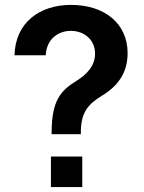

<svg xmlns="http://www.w3.org/2000/svg" viewBox="-20 -757 584 777"><path d="M188.9 -213.8H307.2V-223C307.9 -298.3 332.4 -332.7 390.3 -368.3C455.6 -407.3 496.4 -460.6 496.4 -541.9C496.4 -661.9 403.1 -737.2 267.4 -737.2C143.1 -737.2 42.3 -668.3 38.7 -533.4H165.1C168.3 -600.1 216.6 -632.1 266.7 -632.1C321 -632.1 364.7 -595.9 364.7 -540.1C364.7 -490.4 331.7 -456.3 288.7 -429.3C225.9 -390.3 189.6 -350.9 188.9 -223ZM186.1 -123.6V0H312.9V-123.6Z"/></svg>

Font: RA Gorm Semi Bold
Style: Regular
Weight: 600
Designer: Rasmus Andersson
Foundry: rsms
Version: Version 3.000;hotconv 1.0.109;makeotfexe 2.5.65596